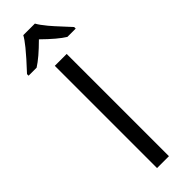

<svg xmlns="http://www.w3.org/2000/svg" viewBox="-337 -939 948 948"><g transform="rotate(-45 136.5 -465.5)"><path d="M28 -771Q71 -798 135 -862Q202 -796 243 -771H301V-782Q291 -792 277 -808Q225 -864 214 -878Q188 -909 176 -931H95Q85 -912 59 -880Q30 -844 -28 -782V-771ZM181 -714H98V0H181Z"/></g></svg>

Font: OpenSansMMV
Style: Regular
Weight: 400
Designer: Steve Matteson
Foundry: Ascender Corporation
Version: Version 4.000